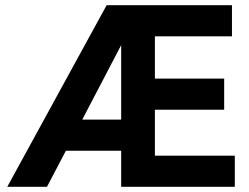

<svg xmlns="http://www.w3.org/2000/svg" viewBox="-20 -720 958 740"><path d="M8 0 391 -700H874V-580H577V-417H844V-297H577V-120H885V0H447V-139H234L161 0ZM297 -259H447V-546Z"/></svg>

Font: Zen Kaku Gothic Antique Black
Style: Regular
Weight: 900
Designer: Yoshimichi Ohira
Foundry: Positype
Version: Version 1.001